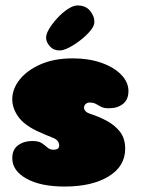

<svg xmlns="http://www.w3.org/2000/svg" viewBox="-20 -684 516 704"><path d="M217 0Q129 0 77 -29Q25 -58 25 -104Q25 -136 46.5 -151.5Q68 -167 98 -167Q122 -167 133.5 -159Q145 -151 154 -143Q163 -135 176 -135Q197 -135 197 -150Q197 -170 173.5 -179Q150 -188 115 -204Q67 -227 46 -257.5Q25 -288 25 -320Q25 -358 52 -392Q79 -426 128.5 -448Q178 -470 247 -470Q305 -470 351 -454Q397 -438 424 -410.5Q451 -383 451 -350Q451 -319 431 -303Q411 -287 379 -287Q361 -287 350.5 -292.5Q340 -298 331.5 -303Q323 -308 308 -308Q300 -308 294 -302.5Q288 -297 288 -289Q288 -283 293 -277Q298 -271 310 -267Q341 -257 370.5 -241.5Q400 -226 419.5 -201.5Q439 -177 439 -139Q439 -74 378 -37Q317 0 217 0ZM198 -499Q176 -499 162.5 -514.5Q149 -530 149 -546Q149 -560 161 -579.5Q173 -599 191 -618.5Q209 -638 229 -651Q249 -664 264 -664Q295 -664 311 -643.5Q327 -623 326 -603Q326 -589 311.5 -571.5Q297 -554 276 -537.5Q255 -521 234 -510Q213 -499 198 -499Z"/></svg>

Font: Cherry Bomb One
Style: Regular
Weight: 400
Designer: satsuyako
Foundry: satsuyako
Version: Version 4.100; ttfautohint (v1.8.3)